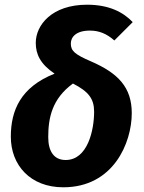

<svg xmlns="http://www.w3.org/2000/svg" viewBox="-20 -779 610 816"><path d="M350 -759C200 -759 132 -672 132 -597C132 -549 151 -507 212 -466C68 -409 26 -310 26 -198C26 -78 108 17 249 17C462 17 540 -172 540 -298C540 -408 482 -468 367 -518C297 -548 281 -563 281 -594C281 -622 304 -649 362 -649C401 -649 433 -636 466 -607L544 -685C504 -727 444 -759 350 -759ZM290 -424C356 -390 380 -360 380 -304C380 -227 353 -99 259 -99C210 -99 185 -135 185 -196C185 -278 201 -359 290 -424Z"/></svg>

Font: Fira Sans
Style: Bold Italic
Weight: 700
Italic angle: -8°
Designer: bBox Type GmbH & Carrois Corporate GbR & Edenspiekermann AG
Foundry: bBox Type GmbH & Carrois Corporate GbR & Edenspiekermann AG
Version: Version 4.301;PS 004.301;hotconv 1.0.88;makeotf.lib2.5.64775